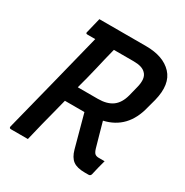

<svg xmlns="http://www.w3.org/2000/svg" viewBox="-163 -830 926 963"><g transform="rotate(30 300.0 -348.5)"><path d="M128 0H30Q19 0 21 -11Q60 -163 96 -307.5Q132 -452 170 -603H125Q113 -603 117 -614Q122 -636 127.5 -657Q133 -678 138 -700H408Q509 -700 559 -646.5Q609 -593 583 -489L569 -437Q535 -297 408 -268Q418 -233 427.5 -198Q437 -163 447 -129Q453 -109 461 -102.5Q469 -96 483 -96H517Q511 -74 505.5 -52.5Q500 -31 495 -8Q492 3 481 3H459Q414 3 391 -14Q368 -31 357 -71Q344 -118 331.5 -165Q319 -212 306 -259H193Q183 -220 173 -180.5Q163 -141 152 -99Q139 -45 128 0ZM248 -479Q240 -446 232 -414Q224 -382 215 -350H331Q384 -350 415 -372.5Q446 -395 459 -444L473 -500Q488 -558 462 -582Q442 -603 393 -603H278Q270 -572 262.5 -541Q255 -510 248 -479Z"/></g></svg>

Font: Recursive Sn Lnr St Med
Style: Italic
Weight: 500
Italic angle: -15°
Version: Version 1.079;hotconv 1.0.112;makeotfexe 2.5.65598; ttfautoh